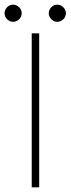

<svg xmlns="http://www.w3.org/2000/svg" viewBox="-60 -803 303 823"><path d="M76 -660H108V0H76ZM185.5 -709.5Q170.5 -709.5 159.8 -720.8Q149 -732 149 -746Q149 -760.5 159.8 -771.8Q170.5 -783 185.5 -783Q200 -783 211.2 -772Q222.5 -761 222.5 -746Q222.5 -731 211.2 -720.2Q200 -709.5 185.5 -709.5ZM-4 -709.5Q-19 -709.5 -29.8 -720.8Q-40.5 -732 -40.5 -746Q-40.5 -760.5 -29.8 -771.8Q-19 -783 -4 -783Q10.5 -783 21.8 -772Q33 -761 33 -746Q33 -731 21.8 -720.2Q10.5 -709.5 -4 -709.5Z"/></svg>

Font: League Spartan Thin
Style: Regular
Weight: 100
Foundry: The League of Moveable Type
Version: Version 2.002